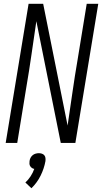

<svg xmlns="http://www.w3.org/2000/svg" viewBox="-20 -755 540 1014"><path d="M10 0 131 -735H208L337 -92Q350 -179 362.5 -266.5Q375 -354 390 -441L438 -735H499L378 0H301L172 -643Q159 -556 146.5 -468.5Q134 -381 119 -294L71 0ZM146 239 114 209Q130 194 142 175.5Q154 157 161 137Q154 136 148.5 132Q143 128 139.5 122.5Q136 117 135.5 110Q135 103 136 96Q137 87 141 79Q145 71 152 65Q159 59 168 56.5Q177 54 185 54Q193 54 201 56.5Q209 59 214 65Q219 71 220 79Q221 87 220 96Q213 135 194.5 172.5Q176 210 146 239Z"/></svg>

Font: Iosevka Light Oblique
Style: Regular
Weight: 300
Italic angle: -9°
Monospace: yes
Designer: Belleve Invis
Foundry: Belleve Invis
Version: Version 32.5.0; ttfautohint (v1.8.4)